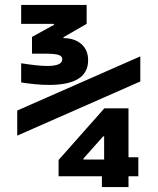

<svg xmlns="http://www.w3.org/2000/svg" viewBox="-20 -755 640 780"><path d="M394 5V-39H218V-105L404 -315H502V-116H542V-39H502V5ZM319 -107H403V-201H399L319 -111ZM179 -410Q152 -410 121.5 -413Q91 -416 66 -420V-498Q98 -493 125 -490Q152 -487 171 -487Q233 -487 233 -514Q233 -527 217.5 -532Q202 -537 161 -537H110V-605L199 -654V-658H66V-735H332V-658L238 -604V-600Q283 -600 310.5 -576Q338 -552 338 -510Q338 -410 179 -410ZM50 -204V-306L550 -526V-424Z"/></svg>

Font: M PLUS Code Latin Expanded SemiBold
Style: Regular
Weight: 600
Width: 7
Designer: Coji Morishita
Foundry: UNDERFOREST DESIGN
Version: Version 1.002; ttfautohint (v1.8.3)